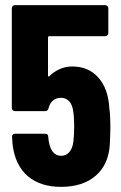

<svg xmlns="http://www.w3.org/2000/svg" viewBox="-20 -720 470 748"><path d="M29 -157Q28 -164 28 -171.5Q28 -179 27 -187Q27 -199 39 -199H156Q168 -199 168 -187L170 -169Q180 -113 218 -113Q238 -113 250.5 -128Q263 -143 266 -169Q269 -196 269 -229Q269 -266 265 -287Q262 -312 249.5 -325.5Q237 -339 218 -339Q199 -339 186.5 -328.5Q174 -318 169 -298Q166 -287 156 -287H38Q33 -287 29.5 -290.5Q26 -294 26 -299V-688Q26 -693 29.5 -696.5Q33 -700 38 -700H390Q395 -700 398.5 -696.5Q402 -693 402 -688V-591Q402 -586 398.5 -582.5Q395 -579 390 -579H172Q167 -579 167 -574V-426Q167 -423 169 -422Q171 -421 173 -424Q190 -441 213 -451Q236 -461 261 -461Q325 -461 363.5 -417.5Q402 -374 406 -297Q410 -270 410 -229Q410 -202 408 -160Q404 -80 353.5 -36Q303 8 218 8Q137 8 88 -34Q39 -76 29 -157Z"/></svg>

Font: Barlow Condensed
Style: Bold
Weight: 700
Width: 3
Designer: Jeremy Tribby
Foundry: Tribby Type
Version: Version 1.500